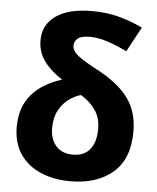

<svg xmlns="http://www.w3.org/2000/svg" viewBox="-54 -812 709 869"><g transform="rotate(5 300.0 -378.0)"><path d="M297 10Q221 10 161.5 -16Q102 -42 68.5 -92Q35 -142 35 -214Q35 -303 83 -360Q131 -417 221 -445Q169 -478 138.5 -519.5Q108 -561 108 -614Q108 -685 165.5 -725.5Q223 -766 330 -766Q396 -766 452 -751Q508 -736 560 -711L499 -598Q455 -620 411.5 -634.5Q368 -649 329 -649Q291 -649 275 -636Q259 -623 259 -603Q259 -577 290 -554.5Q321 -532 391 -495Q480 -445 521.5 -385Q563 -325 563 -238Q563 -114 490.5 -52Q418 10 297 10ZM299 -111Q350 -111 376.5 -144Q403 -177 403 -236Q403 -287 378.5 -322.5Q354 -358 312 -383Q286 -376 259 -357Q232 -338 213.5 -304.5Q195 -271 195 -222Q195 -173 222 -142Q249 -111 299 -111Z"/></g></svg>

Font: Noto Sans Mono ExtraBold
Style: Regular
Weight: 800
Designer: Monotype Design Team
Foundry: Monotype Imaging Inc.
Version: Version 2.014